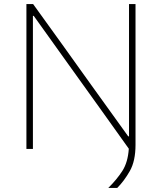

<svg xmlns="http://www.w3.org/2000/svg" viewBox="-20 -733 797 945"><path d="M513 192Q555.5 150 582.5 107.8Q609.5 65.5 614 -1Q552 -88 483 -184.5Q414 -280.5 331 -396.5L146 -655H142V0H110V-713H143Q218 -609 288 -511.8Q358 -414.5 426 -319L611 -62H615V-713H647V-20Q647 59.5 619 108.8Q591 158 557 192Z"/></svg>

Font: Heraclito Thin
Style: Regular
Weight: 100
Designer: Kostas Bartsokas (font) & Cristiano Sobral (main changes)
Foundry: Kostas Bartsokas (font) & Cristiano Sobral (main changes)
Version: Version 1.00;July 8, 2020;FontCreator 13.0.0.2655 64-bit